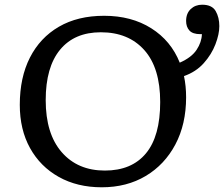

<svg xmlns="http://www.w3.org/2000/svg" viewBox="-20 -781 951 815"><path d="M412 14Q308 14 229.5 -30Q151 -74 107.5 -152.5Q64 -231 64 -336Q64 -452 107 -536.5Q150 -621 230 -667.5Q310 -714 422 -714Q538 -714 622 -661Q706 -608 743 -515Q793 -537 814.5 -569.5Q836 -602 837 -636H831Q798 -636 784 -651.5Q770 -667 770 -692Q770 -724 789.5 -742.5Q809 -761 838 -761Q880 -761 895.5 -734Q911 -707 911 -670Q911 -636 894.5 -593Q878 -550 845 -513Q812 -476 761 -458Q770 -416 770 -368Q770 -254 724.5 -168Q679 -82 598.5 -34Q518 14 412 14ZM425 -57Q539 -57 599.5 -130Q660 -203 660 -348Q660 -493 592.5 -568.5Q525 -644 408 -644Q296 -644 235 -570Q174 -496 174 -356Q174 -213 242 -135Q310 -57 425 -57Z"/></svg>

Font: Literata 7pt
Style: Regular
Weight: 400
Designer: Latin by Veronika Burian and Jose Scaglione. Greek by Irene Vlachou. Cyrillic by Vera Evstafieva.
Foundry: TypeTogether
Version: Version 3.002